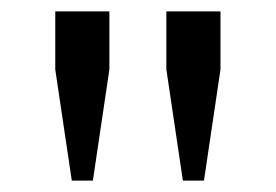

<svg xmlns="http://www.w3.org/2000/svg" viewBox="-20 -768 484 337"><path d="M77 -646V-748H172V-646L143 -451H106ZM272 -646V-748H367V-646L338 -451H301Z"/></svg>

Font: IBM Plex Serif Medium
Style: Regular
Weight: 500
Designer: Mike Abbink, Paul van der Laan, Pieter van Rosmalen
Foundry: Bold Monday
Version: Version 2.5